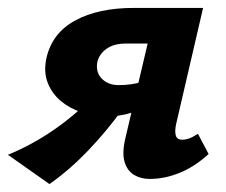

<svg xmlns="http://www.w3.org/2000/svg" viewBox="-37 -444 570 485"><path d="M341 8Q319 8 302 -2Q285 -12 278 -34Q271 -56 279 -92L336 -334H281Q251 -334 232.5 -321Q214 -308 209 -288Q204 -262 220 -245.5Q236 -229 263 -229Q295 -229 323.5 -237.5Q352 -246 369 -260L352 -193Q326 -169 296 -159.5Q266 -150 234 -150Q201 -150 170 -160Q139 -170 116.5 -189Q94 -208 83.5 -235Q73 -262 80 -296Q94 -360 152.5 -392Q211 -424 301 -424H476L408 -131Q404 -113 407 -102Q410 -91 424 -91Q431 -91 440 -94Q449 -97 463 -106L490 -55Q455 -23 417 -7.5Q379 8 341 8ZM88 21 -17 -53Q44 -78 99 -116Q154 -154 199 -201L271 -166Q231 -111 185 -63Q139 -15 88 21Z"/></svg>

Font: Ysabeau Infant ExtraBold
Style: Italic
Weight: 800
Italic angle: -12°
Designer: Christian Thalmann (Catharsis Fonts)
Version: Version 2.001;gftools[0.9.30]; featfreeze: ss01,ss02,lnum